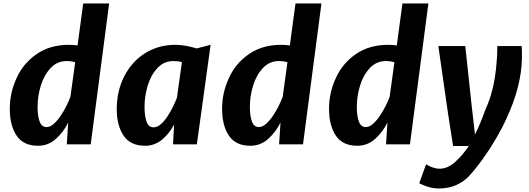

<svg xmlns="http://www.w3.org/2000/svg" viewBox="-20 -818 2999 1088"><path d="M195.5 8Q112.5 8 74 -49.5Q35.5 -107 35.5 -201.5Q35.5 -292.5 74 -375.5Q111.5 -459 187.5 -511.5Q263.5 -564 370.5 -564Q393.5 -564 419.5 -560.5L451.5 -798.5H598.5L494 0H358.5L366.5 -123.5Q340 -70 296.8 -31Q253.5 8 195.5 8ZM244 -98Q264 -98 284.2 -115.8Q304.5 -133.5 323 -160.8Q341.5 -188 356 -217.2Q370.5 -246.5 379 -269.5L406 -465Q385 -472 357.5 -472Q304.5 -472 268 -433.5Q230.5 -394.5 211.8 -334.5Q193 -274.5 193 -212Q193 -159.5 204.8 -128.8Q216.5 -98 244 -98Z M802 8Q719 8 680.2 -49.5Q641.5 -107 641.5 -201.5Q641.5 -277.5 665.5 -343.2Q689.5 -409 733.5 -458.5Q777.5 -508 838.8 -536Q900 -564 975.5 -564Q1003 -564 1035.5 -558Q1068 -552 1094 -543.5L1173.5 -564L1095.5 0H960.5L966.5 -112.5Q940.5 -62 898.5 -27Q856.5 8 802 8ZM850 -96.5Q870.5 -96.5 890.2 -113.2Q910 -130 927.5 -156.2Q945 -182.5 959.2 -211.2Q973.5 -240 982.5 -264L1011 -466Q991 -472 962.5 -472Q909.5 -472 873 -433.5Q836 -394.5 817.5 -334.5Q799 -274.5 799 -212Q799 -160.5 810.5 -128.5Q822 -96.5 850 -96.5Z M1398.5 8Q1315.5 8 1277 -49.5Q1238.5 -107 1238.5 -201.5Q1238.5 -292.5 1277 -375.5Q1314.5 -459 1390.5 -511.5Q1466.5 -564 1573.5 -564Q1596.5 -564 1622.5 -560.5L1654.5 -798.5H1801.5L1697 0H1561.5L1569.5 -123.5Q1543 -70 1499.8 -31Q1456.5 8 1398.5 8ZM1447 -98Q1467 -98 1487.2 -115.8Q1507.5 -133.5 1526 -160.8Q1544.5 -188 1559 -217.2Q1573.5 -246.5 1582 -269.5L1609 -465Q1588 -472 1560.5 -472Q1507.5 -472 1471 -433.5Q1433.5 -394.5 1414.8 -334.5Q1396 -274.5 1396 -212Q1396 -159.5 1407.8 -128.8Q1419.5 -98 1447 -98Z M2004.5 8Q1921.5 8 1883 -49.5Q1844.5 -107 1844.5 -201.5Q1844.5 -292.5 1883 -375.5Q1920.5 -459 1996.5 -511.5Q2072.5 -564 2179.5 -564Q2202.5 -564 2228.5 -560.5L2260.5 -798.5H2407.5L2303 0H2167.5L2175.5 -123.5Q2149 -70 2105.8 -31Q2062.5 8 2004.5 8ZM2053 -98Q2073 -98 2093.2 -115.8Q2113.5 -133.5 2132 -160.8Q2150.5 -188 2165 -217.2Q2179.5 -246.5 2188 -269.5L2215 -465Q2194 -472 2166.5 -472Q2113.5 -472 2077 -433.5Q2039.5 -394.5 2020.8 -334.5Q2002 -274.5 2002 -212Q2002 -159.5 2013.8 -128.8Q2025.5 -98 2053 -98Z M2465.5 250Q2436.5 250 2407.2 241.2Q2378 232.5 2355.5 220.5L2394.5 113Q2409.5 123 2430.8 130.5Q2452 138 2471 138Q2516.5 138 2559 100Q2601.5 62 2636.5 9.5H2547.5L2519 -173.5L2464 -557H2616.5L2654 -208.5L2671.5 -55.5Q2702.5 -118 2726.5 -186Q2748.5 -235 2762 -280Q2775.5 -325 2783.5 -373.8Q2791.5 -422.5 2795.5 -481.5Q2797 -497 2797.5 -516.2Q2798 -535.5 2798 -557H2936Q2937 -548 2937.5 -529Q2938 -510 2937.5 -485Q2934.5 -329 2850.5 -147.5Q2825.5 -92 2790.5 -32.2Q2755.5 27.5 2716 82.5Q2676.5 137.5 2638 179.5Q2609.5 210 2567 230Q2524.5 250 2465.5 250Z"/></svg>

Font: Merriweather Sans Italic
Style: Bold
Weight: 700
Italic angle: -7.5°
Designer: Eben Sorkin
Foundry: Eben Sorkin
Version: Version 1.008; ttfautohint (v1.7.19-72a1) -l 8 -r 50 -G 200 